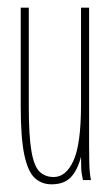

<svg xmlns="http://www.w3.org/2000/svg" viewBox="-20 -469 290 500"><path d="M114 11Q89 11 71 -5Q53 -21 43.5 -65Q34 -109 34 -191V-449H55V-191Q55 -114 62 -74.5Q69 -35 83.5 -21.5Q98 -8 120 -8Q152 -8 171.5 -51Q191 -94 191 -197V-449H212V-92Q212 -74 212.5 -46Q213 -18 217 0H196Q192 -17 191.5 -31Q191 -45 191 -61Q182 -26 164.5 -7.5Q147 11 114 11Z"/></svg>

Font: Inconsolata UltraCondensed ExtraLight
Style: Regular
Weight: 200
Width: 1
Monospace: yes
Designer: Raph Levien, Cyreal, Brenton Simpson
Foundry: Raph Levien, Cyreal, Google
Version: Version 3.100; ttfautohint (v1.8.4.7-5d5b)